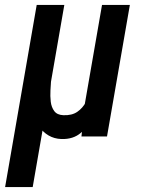

<svg xmlns="http://www.w3.org/2000/svg" viewBox="-41 -548 570 771"><path d="M368.7 -528.3H480.5L388.7 0H286.1L299.3 -128.9ZM334.5 -246.6 371.1 -248Q367.2 -212.4 358.4 -168Q349.6 -123.5 331.8 -82.3Q314 -41 283.7 -14.6Q253.4 11.7 205.6 10.3Q176.8 9.3 153.8 -4.2Q130.9 -17.6 116.5 -40.5Q102.1 -63.5 98.6 -91.8L104 -225.1H164.1Q163.1 -208.5 161.6 -185.3Q160.2 -162.1 162.8 -139.6Q165.5 -117.2 177 -101.8Q188.5 -86.4 213.4 -85.4Q247.6 -84 269.3 -98.9Q291 -113.8 304 -138.2Q316.9 -162.6 324 -191.2Q331.1 -219.7 334.5 -246.6ZM106.4 -528.3H217.3L90.3 203.1H-20.5Z"/></svg>

Font: Roboto Condensed Medium
Style: Italic
Weight: 500
Italic angle: -12°
Designer: Christian Robertson
Foundry: Google
Version: Version 3.0; 2020